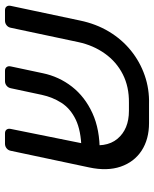

<svg xmlns="http://www.w3.org/2000/svg" viewBox="56 -667 617 769"><g transform="rotate(-90 364.5 -282.5)"><path d="M337.1 -74.6Q401.4 -73.8 451.3 -99.1Q501.2 -124.4 534.3 -170.8Q567.4 -217.1 580.3 -276.9L637.9 -548.3Q639.9 -558.4 647.9 -564.7Q655.9 -571 666.1 -571H707.8Q718 -571 722.8 -564.6Q727.6 -558.3 725.6 -548.1L666.7 -270.2Q653.3 -205.9 622.3 -154.4Q591.3 -102.9 546.4 -66.6Q501.6 -30.4 446.9 -11.4Q392.2 7.6 331.2 5.9H256.2Q191.3 5.9 145.7 -23.8Q100.2 -53.6 81.6 -107.6Q63.1 -161.6 78.3 -233.3L145.1 -548.1Q147.1 -558.3 155 -564.6Q163 -571 173.2 -571H214.9Q225.1 -571 229.9 -564.7Q234.7 -558.4 232.7 -548.3L173.1 -252.9Q154.4 -166.9 193 -120.7Q231.6 -74.6 305.2 -74.6ZM139.6 -191.6 152.7 -264.7Q226.3 -266.4 270.3 -287.8Q314.3 -309.2 337.2 -345Q360 -380.7 369.2 -423.9L395.6 -547.7Q397.8 -558.3 405.7 -564.6Q413.7 -571 423.9 -571H465.4Q475.6 -571 480.4 -564.4Q485.2 -557.9 483 -547.7L455.8 -419.8Q442.3 -354.7 401.9 -302.8Q361.5 -251 296 -220.9Q230.6 -190.8 139.6 -191.6Z"/></g></svg>

Font: Rubik Light
Style: Italic
Weight: 300
Italic angle: -12°
Designer: Hubert and Fischer
Foundry: Hubert and Fischer
Version: Version 2.300;gftools[0.9.30]